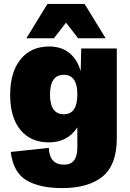

<svg xmlns="http://www.w3.org/2000/svg" viewBox="-20 -748 668 983"><path d="M521 -552H380L318 -632L256 -552H115L223 -728H413ZM298 215Q183 215 115.5 175Q48 135 35 30L230 9Q233 95 308 95Q376 95 376 8V-96Q326 -19 230 -19Q137 -19 84.5 -83Q32 -147 32 -262Q32 -379 85.5 -444.5Q139 -510 231 -510Q295 -510 336 -476Q377 -442 393 -383L396 -500H578V-40Q578 96 505.5 155.5Q433 215 298 215ZM307 -163Q376 -163 376 -265Q376 -365 307 -365Q236 -365 236 -264Q236 -163 307 -163Z"/></svg>

Font: Elaine Sans ExtraBold
Style: Regular
Weight: 800
Designer: Wei Huang
Foundry: Wei Huang
Version: Version 2.001;December 24, 2019;FontCreator 12.0.0.2547 64-b